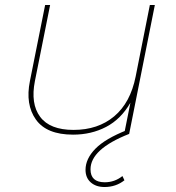

<svg xmlns="http://www.w3.org/2000/svg" viewBox="-20 -537 704 770"><path d="M273 3Q167 3 124 -57.5Q81 -118 100 -212L161 -517H181L120 -212Q102 -121 141 -68.5Q180 -16 275 -16Q373 -16 438 -70.5Q503 -125 524 -230L581 -517H601L498 0H478L503 -125Q465 -59 405.5 -28Q346 3 273 3ZM399 213Q365 213 344 194.5Q323 176 323 144Q323 100 362.5 59.5Q402 19 491 -16L498 0Q343 61 343 142Q343 194 400 194Q440 194 471 169L479 186Q445 213 399 213Z"/></svg>

Font: Montserrat Thin
Style: Italic
Weight: 100
Italic angle: -11.3°
Designer: Julieta Ulanovsky
Foundry: Julieta Ulanovsky
Version: Version 9.000; ttfautohint (v1.8.4.7-5d5b)